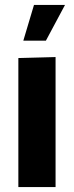

<svg xmlns="http://www.w3.org/2000/svg" viewBox="-20 -754 300 774"><path d="M54 0V-520L204 -524V0ZM74 -590 117 -734H242L165 -590Z"/></svg>

Font: Murecho Thin SemiBold
Style: Regular
Weight: 600
Version: Version 1.010